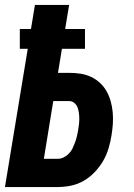

<svg xmlns="http://www.w3.org/2000/svg" viewBox="-20 -755 540 775"><path d="M0 0 92 -558H60V-638H105L121 -735H259L243 -638H323V-558H230L214 -461H259Q282 -461 305 -457.5Q328 -454 348 -444.5Q368 -435 384 -420Q400 -405 410.5 -386Q421 -367 427 -345.5Q433 -324 435 -301Q437 -278 435.5 -255Q434 -232 430 -208Q426 -182 418 -155.5Q410 -129 396 -105Q382 -81 362 -60Q342 -39 317.5 -25Q293 -11 266 -5.5Q239 0 212 0ZM213 -114Q225 -114 236.5 -119.5Q248 -125 257.5 -134.5Q267 -144 272.5 -155.5Q278 -167 282.5 -179Q287 -191 290 -203Q293 -215 295 -227Q297 -239 298.5 -251Q300 -263 300 -275Q300 -287 298.5 -299Q297 -311 293 -321.5Q289 -332 280 -339.5Q271 -347 259 -347H195L157 -114Z"/></svg>

Font: Iosevka Heavy Oblique
Style: Regular
Weight: 900
Italic angle: -9°
Monospace: yes
Designer: Belleve Invis
Foundry: Belleve Invis
Version: Version 32.5.0; ttfautohint (v1.8.4)